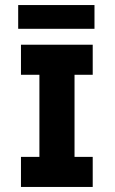

<svg xmlns="http://www.w3.org/2000/svg" viewBox="-20 -740 455 760"><path d="M275 -119V-444H347V-563H63V-444H136V-119H63V0H347V-119ZM52 -626H354V-720H52Z"/></svg>

Font: OSH Darker Grotesque Black
Style: Regular
Weight: 900
Designer: Gabriel Lam
Foundry: TypeRant
Version: Version 1.000;Glyphs 3.1.1 (3148)